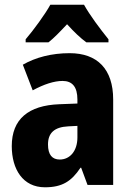

<svg xmlns="http://www.w3.org/2000/svg" viewBox="-20 -786 557 816"><path d="M337 -766H194C173 -727 121 -656 89 -619V-606H186C209 -624 234 -650 265 -683C295 -650 321 -625 347 -606H441V-619C404 -665 362 -721 337 -766ZM276 -560C199 -560 131 -542 77 -511L119 -402C167 -428 210 -442 246 -442C287 -442 309 -417 309 -363V-346L232 -343C101 -338 30 -280 30 -165C30 -67 77 10 171 10C245 10 284 -16 322 -73H325L352 0H461V-363C461 -493 393 -560 276 -560ZM270 -249 309 -251V-202C309 -144 277 -108 234 -108C202 -108 184 -128 184 -172C184 -220 210 -246 270 -249Z"/></svg>

Font: Noto Sans Myanmar UI Condensed ExtraBold
Style: Regular
Weight: 800
Width: 3
Designer: Monotype Design Team
Foundry: Monotype Imaging Inc.
Version: Version 2.103